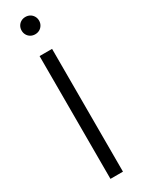

<svg xmlns="http://www.w3.org/2000/svg" viewBox="-244 -952 721 975"><g transform="rotate(-30 117.0 -464.0)"><path d="M80 -720H153.3V0H80ZM65.7 -877.3Q65.7 -891.7 72.3 -903.3Q79 -915 90.7 -921.7Q102.3 -928.3 116.8 -928.3Q131 -928.3 142.8 -921.7Q154.5 -915 161.2 -903.3Q168 -891.7 168 -877.3Q168 -863.3 161.2 -851.7Q154.5 -840 142.8 -833.3Q131 -826.7 116.8 -826.7Q102.3 -826.7 90.7 -833.3Q79 -840 72.3 -851.7Q65.7 -863.3 65.7 -877.3Z"/></g></svg>

Font: Tap Sans
Style: Regular
Weight: 400
Designer: Tap Payments
Foundry: Tap Payments
Version: Version 1.001;Glyphs 3.1.2 (3151)